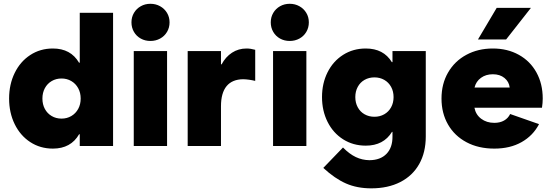

<svg xmlns="http://www.w3.org/2000/svg" viewBox="-20 -775 2928 1019"><path d="M403.3 0V-62.5H399.9Q356 13.7 260.7 13.7Q193.4 13.7 140.4 -21Q87.4 -55.7 57.9 -116.2Q28.3 -176.8 28.3 -252Q28.3 -327.1 57.9 -387.7Q87.4 -448.2 140.4 -482.9Q193.4 -517.6 260.7 -517.6Q355.5 -517.6 399.4 -442.4H403.3V-707H580.1V0ZM408.2 -252Q408.2 -282.7 395 -306.9Q381.8 -331.1 358.6 -344.7Q335.4 -358.4 306.6 -358.4Q277.3 -358.4 254.2 -344.7Q231 -331.1 218 -306.9Q205.1 -282.7 205.1 -252Q205.1 -221.2 218 -197Q231 -172.9 254.2 -159.2Q277.3 -145.5 306.6 -145.5Q335.4 -145.5 358.6 -159.2Q381.8 -172.9 395 -197Q408.2 -221.2 408.2 -252Z M689.9 -503.9H866.7V0H689.9ZM677.7 -656.2Q677.7 -684.1 690.9 -706.5Q704.1 -729 727.1 -741.9Q750 -754.9 778.3 -754.9Q806.6 -754.9 829.8 -741.9Q853 -729 866.5 -706.5Q879.9 -684.1 879.9 -656.2Q879.9 -628.4 866.5 -605.7Q853 -583 829.8 -570.3Q806.6 -557.6 778.3 -557.6Q750 -557.6 727.1 -570.3Q704.1 -583 690.9 -605.7Q677.7 -628.4 677.7 -656.2Z M976.1 -503.9H1152.8V-433.6H1156.2Q1177.2 -473.1 1211.4 -495.4Q1245.6 -517.6 1288.6 -517.6Q1309.6 -517.6 1334.5 -510.7V-345.7Q1302.2 -353.5 1271 -354.5Q1212.4 -354 1182.6 -317.9Q1152.8 -281.7 1152.8 -210.9V0H976.1Z M1429.2 -503.9H1606V0H1429.2ZM1417 -656.2Q1417 -684.1 1430.2 -706.5Q1443.4 -729 1466.3 -741.9Q1489.3 -754.9 1517.6 -754.9Q1545.9 -754.9 1569.1 -741.9Q1592.3 -729 1605.7 -706.5Q1619.1 -684.1 1619.1 -656.2Q1619.1 -628.4 1605.7 -605.7Q1592.3 -583 1569.1 -570.3Q1545.9 -557.6 1517.6 -557.6Q1489.3 -557.6 1466.3 -570.3Q1443.4 -583 1430.2 -605.7Q1417 -628.4 1417 -656.2Z M2068.8 -259.8Q2068.8 -290 2055.7 -314Q2042.5 -337.9 2019.3 -351.1Q1996.1 -364.3 1967.3 -364.3Q1938 -364.3 1914.8 -351.1Q1891.6 -337.9 1878.7 -314Q1865.7 -290 1865.7 -259.8Q1865.7 -229.5 1878.7 -205.6Q1891.6 -181.6 1914.8 -168.5Q1938 -155.3 1967.3 -155.3Q1996.1 -155.3 2019.3 -168.5Q2042.5 -181.6 2055.7 -205.6Q2068.8 -229.5 2068.8 -259.8ZM1695.8 116.2 1800.3 7.8Q1834.5 42.5 1868.4 58.6Q1902.3 74.7 1940.9 75.2Q1999 74.7 2031.2 41.5Q2063.5 8.3 2063 -50.8V-75.2H2060.5Q2015.6 -2 1921.4 -2Q1854 -2 1801 -35.6Q1748 -69.3 1718.5 -128.2Q1689 -187 1689 -259.8Q1689 -332.5 1718.5 -391.4Q1748 -450.2 1801 -483.9Q1854 -517.6 1921.4 -517.6Q2015.6 -517.6 2059.6 -445.3H2063V-503.9H2239.7V-50.8Q2239.7 33.7 2204.8 95.7Q2169.9 157.7 2104.5 191.2Q2039.1 224.6 1950.7 224.6Q1875 224.6 1816.2 198.7Q1757.3 172.9 1695.8 116.2Z M2323.2 -252Q2323.2 -330.1 2358.2 -390.4Q2393.1 -450.7 2455.1 -484.1Q2517.1 -517.6 2595.7 -517.6Q2673.3 -517.6 2733.6 -484.1Q2793.9 -450.7 2827.1 -390.4Q2860.4 -330.1 2860.4 -252Q2860.4 -229 2856.4 -203.1H2498Q2504.9 -166.5 2533.7 -144.8Q2562.5 -123 2603.5 -123Q2633.8 -123 2655.3 -135.3Q2676.8 -147.5 2687.5 -169.9L2840.8 -116.2Q2809.1 -55.2 2748.3 -20.8Q2687.5 13.7 2603.5 13.7Q2519.5 13.7 2456.1 -20Q2392.6 -53.7 2357.9 -114Q2323.2 -174.3 2323.2 -252ZM2685.1 -310.5Q2681.6 -341.3 2657.5 -361.1Q2633.3 -380.9 2595.7 -380.9Q2558.6 -380.9 2532.5 -361.8Q2506.3 -342.8 2498.5 -310.5ZM2516.6 -565.4 2616.2 -733.4H2797.9L2666 -565.4Z"/></svg>

Font: Wanted Sans Black
Style: Regular
Weight: 900
Designer: Original Design by Kil Hyung-jin and Kang Hanbin, Wanted Lab, Inc; Hangeul from Source Han Sans by Jang Soo-young and Ka
Foundry: Wanted Lab, Inc.
Version: Version 1.003